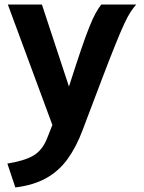

<svg xmlns="http://www.w3.org/2000/svg" viewBox="-20 -570 632 845"><path d="M47.5 255 12.5 150Q84.5 138.5 125.5 115.5Q166.5 92.5 188 37L210.5 -20L14.5 -550H164.5L283.5 -189Q315 -287.5 336.5 -350.8Q358 -414 373.5 -452.2Q389 -490.5 401.2 -512.5Q413.5 -534.5 425.5 -550H579.5Q567 -536 554.8 -517.5Q542.5 -499 526.8 -465.2Q511 -431.5 487.8 -373.8Q464.5 -316 429.8 -225Q395 -134 344.5 0Q316.5 75.5 278.2 128.8Q240 182 184.2 213.5Q128.5 245 47.5 255Z"/></svg>

Font: Junction
Style: Bold
Weight: 700
Designer: Caroline Hadilaksono
Foundry: Caroline Hadilaksono, Tyler Finck, The League of Moveable Type
Version: Version 2.000; ttfautohint (v1.8.3)